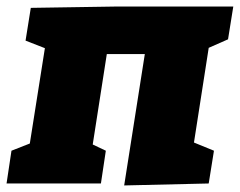

<svg xmlns="http://www.w3.org/2000/svg" viewBox="-36 -560 732 586"><path d="M343 6 406 -395H290L247 -119L287 -100L272 0H-16L-1 -100L55 -122L101 -413L42 -436L58 -536L314 -540H676L660 -440L601 -414L556 -125L617 -100L601 0Z"/></svg>

Font: Bitter Black
Style: Italic
Weight: 900
Italic angle: -9°
Designer: Sol Matas, and Bitter project Authors
Foundry: Sol Matas
Version: Version 2.001